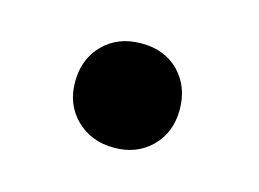

<svg xmlns="http://www.w3.org/2000/svg" viewBox="-39 -475 364 270"><g transform="rotate(15 142.5 -340.0)"><path d="M85.7 -285.4Q64 -306.6 64 -339.8Q64 -373 85.2 -394.5Q106.4 -416 140.6 -416Q174.8 -416 195.6 -394.5Q216.3 -373 216.3 -339.8Q216.3 -306.6 195.1 -285.4Q173.8 -264.2 140.6 -264.2Q107.4 -264.2 85.7 -285.4Z"/></g></svg>

Font: RobotoCondensed-Bold
Style: Bold
Weight: 700
Designer: Google
Version: Version 2.001240; 2014